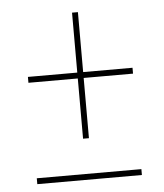

<svg xmlns="http://www.w3.org/2000/svg" viewBox="-46 -613 556 651"><g transform="rotate(-5 232.5 -287.5)"><path d="M223 -143V-348H55V-368H223V-572H243V-368H411V-348H243V-143ZM55 -3V-23H411V-3Z"/></g></svg>

Font: Noto Serif Display Condensed Thin
Style: Regular
Weight: 100
Width: 3
Designer: Monotype Design Team
Foundry: Monotype Imaging Inc.
Version: Version 2.009